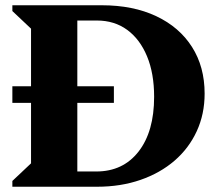

<svg xmlns="http://www.w3.org/2000/svg" viewBox="-20 -710 833 730"><path d="M27 0V-22L98 -89V-601L27 -668V-690H367Q486 -690 574 -648.5Q662 -607 710 -531.5Q758 -456 758 -354Q758 -276 728 -211Q698 -146 643.5 -99Q589 -52 514 -26Q439 0 349 0ZM348 -632H274V-58H346Q448 -58 507 -134Q566 -210 566 -342Q566 -431 539 -496Q512 -561 463.5 -596.5Q415 -632 348 -632ZM27 -319V-382H413V-319Z"/></svg>

Font: Platypi
Style: Bold
Weight: 700
Designer: David Sargent
Foundry: Bolt Cutter Type
Version: Version 1.200; ttfautohint (v1.8.4.7-5d5b)